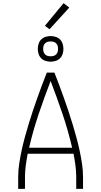

<svg xmlns="http://www.w3.org/2000/svg" viewBox="-20 -1194 640 1214"><path d="M95 0V-74Q95 -117 101.5 -159.5Q108 -202 117 -244Q126 -286 137.5 -327.5Q149 -369 161.5 -410.5Q174 -452 187.5 -492.5Q201 -533 215.5 -573.5Q230 -614 245 -654.5Q260 -695 276 -735H324Q340 -695 355 -654.5Q370 -614 384.5 -573.5Q399 -533 412.5 -492.5Q426 -452 438.5 -410.5Q451 -369 462.5 -327.5Q474 -286 483 -244Q492 -202 498.5 -159.5Q505 -117 505 -74V0H462V-74Q462 -111 457 -148Q452 -185 445 -222H155Q148 -185 143 -148Q138 -111 138 -74V0ZM436 -260Q411 -368 375.5 -473Q340 -578 300 -682Q260 -578 224.5 -473Q189 -368 164 -260ZM300 -804Q284 -804 268 -809Q252 -814 240.5 -825.5Q229 -837 224 -853Q219 -869 219 -885Q219 -901 224 -917Q229 -933 240.5 -944.5Q252 -956 268 -961Q284 -966 300 -966Q316 -966 332 -961Q348 -956 359.5 -944.5Q371 -933 376 -917Q381 -901 381 -885Q381 -869 376 -853Q371 -837 359.5 -825.5Q348 -814 332 -809Q316 -804 300 -804ZM300 -838Q310 -838 319 -840.5Q328 -843 335 -850Q342 -857 344.5 -866Q347 -875 347 -885Q347 -895 344.5 -904Q342 -913 335 -920Q328 -927 319 -929.5Q310 -932 300 -932Q290 -932 281 -929.5Q272 -927 265 -920Q258 -913 255.5 -904Q253 -895 253 -885Q253 -875 255.5 -866Q258 -857 265 -850Q272 -843 281 -840.5Q290 -838 300 -838ZM293 -1009 264 -1031 382 -1174 418 -1146Z"/></svg>

Font: Zed Sans Extralight Extended
Style: Regular
Weight: 200
Width: 7
Designer: Belleve Invis
Foundry: Belleve Invis
Version: Version 1.0.0; ttfautohint (v1.8.4)